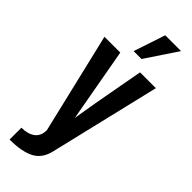

<svg xmlns="http://www.w3.org/2000/svg" viewBox="-331 -894 1073 1073"><g transform="rotate(45 205.5 -357.5)"><path d="M239.3 -683.6H176.8L239.3 -871.1H364.3ZM36.1 62.5Q86.9 62.5 116.7 40Q146.5 17.6 146.5 -28.3L4.9 -625H129.9Q202.6 -223.1 208.5 -187.5Q218.8 -253.4 231.7 -326.4Q244.6 -399.4 261 -487.5Q277.3 -575.7 286.1 -625H411.1L254.9 31.2Q238.8 100.6 185.3 128.4Q131.8 156.2 36.1 156.2Z"/></g></svg>

Font: Oswald
Style: Stencbab
Weight: 400
Designer: Mathieu Le Lay
Foundry: Mathieu Le Lay
Version: Version 1.000